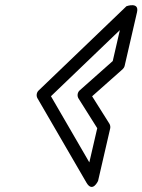

<svg xmlns="http://www.w3.org/2000/svg" viewBox="-20 -805 561 757"><path d="M332.2 -164.8 180.9 -425.6 452.6 -686.3 424.5 -564.3 294.2 -448.7C284.8 -440.4 283.6 -426.2 289.6 -416.7L363.4 -299.6ZM320.8 -85C345.1 -43.1 366.7 -91.9 366.7 -91.9L414.4 -298.5C415.7 -304 414.8 -311.8 411.2 -317.5L343.2 -425.4L463.6 -532.2C466.9 -535.1 470.2 -540.2 471.4 -545.3L520.2 -756.8C530 -799 478.6 -780.5 478.6 -780.5L132.1 -448C124.6 -440.9 121.8 -427.7 127.8 -417.4Z"/></svg>

Font: Stormning Aesir
Style: Bold
Weight: 400
Designer: Robert Jablonski, Mew Too
Foundry: Cannot Into Space Fonts
Version: Version 0.90